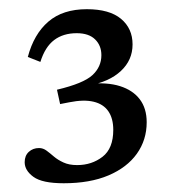

<svg xmlns="http://www.w3.org/2000/svg" viewBox="-20 -710 381 428"><path d="M122 -301.5Q74 -301.5 54.5 -315.8Q35 -330 35 -348.5Q35 -363 44.2 -371.5Q53.5 -380 67 -380Q76 -380 83.8 -374.2Q91.5 -368.5 100.2 -361Q109 -353.5 121.5 -347.8Q134 -342 152 -342Q184.5 -342 208.5 -360.5Q232.5 -379 232.5 -420.5Q232.5 -446 221.5 -462Q210.5 -478 188.8 -483.2Q167 -488.5 134.5 -482L114 -478L107 -510Q166 -524 186 -542.5Q206 -561 206 -587Q206 -608.5 192 -622.2Q178 -636 151 -636Q121 -636 100.8 -620.8Q80.5 -605.5 70 -572L42 -583Q55.5 -634 87.8 -661.8Q120 -689.5 173.5 -689.5Q224 -689.5 249.8 -668Q275.5 -646.5 275.5 -611Q275.5 -576 249.5 -551.8Q223.5 -527.5 178 -519.5L178.5 -523Q219 -527 247.5 -518Q276 -509 291.5 -488.8Q307 -468.5 307 -437.5Q307 -398 285 -367.2Q263 -336.5 221.8 -319Q180.5 -301.5 122 -301.5Z"/></svg>

Font: Newsreader
Style: Regular
Weight: 400
Designer: Hugues Gentile
Foundry: Production Type
Version: Version 1.003